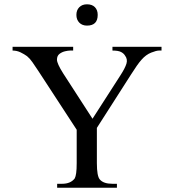

<svg xmlns="http://www.w3.org/2000/svg" viewBox="-20 -882 818 902"><path d="M738.8 -644.5H726.6Q714.8 -644.5 690.2 -634.8Q665.5 -625 645 -601.6Q634.8 -590.3 622.8 -573.2Q610.8 -556.2 595.7 -532.2L435.1 -281.2V-115.7Q435.1 -53.7 449.2 -38.6Q466.3 -18.6 508.3 -18.6H529.3V0H248.5V-18.6H271.5Q312 -18.6 331.1 -43.9Q335.4 -51.8 337.9 -69.1Q340.3 -86.4 340.3 -115.7V-272.5L159.7 -549.3Q143.6 -573.2 132.1 -590.1Q120.6 -606.9 106.9 -618.2Q94.2 -627.4 76.7 -636Q59.1 -644.5 39.1 -644.5V-662.1H323.7V-644.5H309.1Q300.3 -644.5 285.6 -641.1Q271 -637.7 259.3 -628.7Q247.6 -619.6 247.6 -601.6Q247.6 -583.5 276.9 -537.1L414.6 -324.2L545.9 -528.3Q567.4 -561.5 574 -582.8Q580.6 -604 566.9 -621.6Q561 -631.3 548.3 -637.9Q535.6 -644.5 508.3 -644.5V-662.1H738.8ZM439 -812Q439 -761.7 388.7 -761.7Q366.2 -761.7 352.5 -775.6Q338.9 -789.6 338.9 -812Q338.9 -834.5 352.5 -848.1Q366.2 -861.8 388.7 -861.8Q412.6 -861.8 425.8 -848.4Q439 -835 439 -812Z"/></svg>

Font: BabelStone Englisc
Style: Regular
Weight: 400
Designer: Andrew West
Foundry: BabelStone
Version: Version 1.000 June 24, 2023